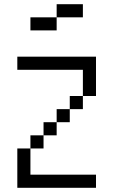

<svg xmlns="http://www.w3.org/2000/svg" viewBox="-20 -895 540 915"><path d="M437.5 0V-62.5H125Q125 -62.5 125 -187.5H62.5V0ZM375 -812.5V-875H250V-812.5H125V-750H250V-812.5ZM125 -187.5H187.5V-250H125ZM187.5 -250H250V-312.5H187.5ZM250 -312.5H312.5V-375H250ZM312.5 -375H375V-437.5H312.5ZM375 -437.5H437.5V-625H62.5V-562.5H375Q375 -562.5 375 -437.5Z"/></svg>

Font: Unifont
Style: Regular
Weight: 500
Version: Version 13.0.05